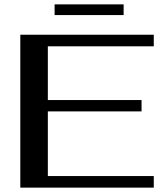

<svg xmlns="http://www.w3.org/2000/svg" viewBox="-20 -859 752 879"><path d="M73 -700H684V-647H199V-401H628V-349H199V-53H684V0H73ZM230 -839H546V-790H230Z"/></svg>

Font: Fahkwang Medium
Style: Regular
Weight: 500
Version: Version 1.000; ttfautohint (v1.6)